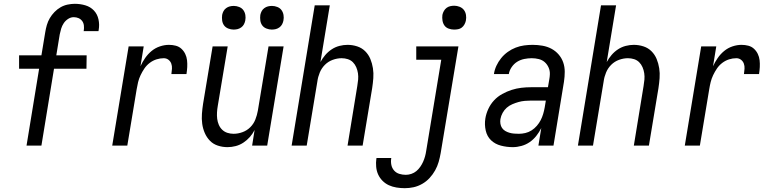

<svg xmlns="http://www.w3.org/2000/svg" viewBox="-20 -763 4040 1006"><path d="M197 0H119L185 -403H80V-473H197L217 -594Q220 -613 225.5 -632Q231 -651 241 -668Q251 -685 265.5 -700Q280 -715 297.5 -725Q315 -735 334.5 -739Q354 -743 372 -743Q401 -743 427.5 -735Q454 -727 472 -708Q490 -689 496 -661.5Q502 -634 497 -606L496 -600H418L419 -603Q421 -616 419.5 -629.5Q418 -643 410.5 -653Q403 -663 391.5 -668Q380 -673 366 -673Q351 -673 337 -664Q323 -655 314 -641.5Q305 -628 300.5 -613Q296 -598 293 -583L275 -473H434L433 -403H263Z M568 0 654 -520H733L716 -416Q726 -438 740.5 -459Q755 -480 774.5 -496Q794 -512 818 -520Q842 -528 865 -528Q884 -528 901 -523.5Q918 -519 930.5 -507.5Q943 -496 950.5 -480.5Q958 -465 960 -447.5Q962 -430 961 -411.5Q960 -393 957 -375H878Q880 -389 881 -403Q882 -417 877.5 -429.5Q873 -442 862.5 -450Q852 -458 838 -458Q819 -458 800 -452Q781 -446 764.5 -433.5Q748 -421 736.5 -404Q725 -387 716.5 -369Q708 -351 703.5 -332.5Q699 -314 696 -295L647 0Z M1172 8Q1146 8 1121.5 0Q1097 -8 1080 -25.5Q1063 -43 1053 -66Q1043 -89 1039.5 -114.5Q1036 -140 1038 -166.5Q1040 -193 1044 -219L1094 -520H1173L1121 -208Q1118 -191 1117 -174Q1116 -157 1118 -140.5Q1120 -124 1126.5 -109Q1133 -94 1144.5 -83Q1156 -72 1171.5 -67Q1187 -62 1204 -62Q1227 -62 1250.5 -70.5Q1274 -79 1291.5 -96.5Q1309 -114 1318 -137Q1327 -160 1331 -183L1387 -520H1466L1380 0H1301L1314 -82Q1304 -62 1289 -45Q1274 -28 1255 -15.5Q1236 -3 1214.5 2.5Q1193 8 1172 8ZM1404 -608Q1390 -608 1376 -613.5Q1362 -619 1354 -630Q1346 -641 1344 -655.5Q1342 -670 1344 -685Q1346 -695 1351 -704.5Q1356 -714 1365 -720.5Q1374 -727 1384 -729.5Q1394 -732 1405 -732Q1419 -732 1433 -726.5Q1447 -721 1455 -710Q1463 -699 1465.5 -684.5Q1468 -670 1465 -655Q1463 -645 1458 -635.5Q1453 -626 1444 -619.5Q1435 -613 1425 -610.5Q1415 -608 1404 -608ZM1204 -608Q1190 -608 1176 -613.5Q1162 -619 1154 -630Q1146 -641 1144 -655.5Q1142 -670 1144 -685Q1146 -695 1151 -704.5Q1156 -714 1165 -720.5Q1174 -727 1184 -729.5Q1194 -732 1205 -732Q1219 -732 1233 -726.5Q1247 -721 1255 -710Q1263 -699 1265.5 -684.5Q1268 -670 1265 -655Q1263 -645 1258 -635.5Q1253 -626 1244 -619.5Q1235 -613 1225 -610.5Q1215 -608 1204 -608Z M1508 0 1629 -735H1708L1659 -438Q1670 -458 1684.5 -475Q1699 -492 1718 -504.5Q1737 -517 1758.5 -522.5Q1780 -528 1801 -528Q1827 -528 1851.5 -520Q1876 -512 1893.5 -494.5Q1911 -477 1920.5 -454Q1930 -431 1934 -405.5Q1938 -380 1936 -353.5Q1934 -327 1930 -301L1880 0H1801L1852 -312Q1855 -329 1856.5 -346Q1858 -363 1855.5 -379.5Q1853 -396 1846.5 -411Q1840 -426 1829 -437Q1818 -448 1802.5 -453Q1787 -458 1770 -458Q1747 -458 1723.5 -449.5Q1700 -441 1682.5 -423.5Q1665 -406 1655.5 -383Q1646 -360 1643 -337L1587 0Z M2101 223Q2079 223 2057.5 219.5Q2036 216 2017.5 207.5Q1999 199 1984.5 184.5Q1970 170 1961.5 151.5Q1953 133 1951 111Q1949 89 1952 68L1953 65H2030V66Q2027 84 2030.5 101Q2034 118 2045 130.5Q2056 143 2072.5 148Q2089 153 2106 153Q2121 153 2135.5 148Q2150 143 2161.5 133.5Q2173 124 2182 111Q2191 98 2197 84.5Q2203 71 2207 56.5Q2211 42 2213 28L2292 -450H2161V-520H2382L2289 39Q2285 62 2278.5 85Q2272 108 2260 129.5Q2248 151 2231 169.5Q2214 188 2192 200.5Q2170 213 2147 218Q2124 223 2101 223ZM2359 -608Q2345 -608 2331 -613Q2317 -618 2309 -629Q2301 -640 2298.5 -655Q2296 -670 2298 -685Q2300 -695 2305.5 -705Q2311 -715 2319.5 -721.5Q2328 -728 2338.5 -730.5Q2349 -733 2360 -733Q2374 -733 2388 -727.5Q2402 -722 2410.5 -711Q2419 -700 2421.5 -685Q2424 -670 2421 -655Q2419 -645 2413.5 -635Q2408 -625 2399.5 -618.5Q2391 -612 2380.5 -610Q2370 -608 2359 -608Z M2667 8Q2635 8 2604.5 0Q2574 -8 2553 -28Q2532 -48 2525 -79Q2518 -110 2523 -142Q2527 -167 2538.5 -192Q2550 -217 2568.5 -237Q2587 -257 2611.5 -270.5Q2636 -284 2661 -292Q2686 -300 2711.5 -303Q2737 -306 2763 -306H2851L2858 -347Q2859 -353 2860 -360Q2861 -367 2861 -373Q2862 -392 2854.5 -409Q2847 -426 2834 -437.5Q2821 -449 2803 -453.5Q2785 -458 2766 -458Q2747 -458 2727 -454Q2707 -450 2690 -439.5Q2673 -429 2661 -411.5Q2649 -394 2646 -375H2568Q2571 -397 2581 -418.5Q2591 -440 2606 -458.5Q2621 -477 2640.5 -491Q2660 -505 2682 -513.5Q2704 -522 2726.5 -525Q2749 -528 2771 -528Q2797 -528 2822.5 -523.5Q2848 -519 2869.5 -507.5Q2891 -496 2907 -477.5Q2923 -459 2931 -436Q2939 -413 2939 -387Q2939 -361 2935 -335L2880 0H2801L2816 -92Q2805 -70 2790 -51Q2775 -32 2755.5 -18.5Q2736 -5 2712.5 1.5Q2689 8 2667 8ZM2699 -62Q2715 -62 2732.5 -66Q2750 -70 2765.5 -80Q2781 -90 2793 -104Q2805 -118 2813 -133.5Q2821 -149 2826 -166Q2831 -183 2834 -200L2840 -236H2763Q2747 -236 2730 -234.5Q2713 -233 2697 -228.5Q2681 -224 2664.5 -217Q2648 -210 2635 -198.5Q2622 -187 2613.5 -171.5Q2605 -156 2602 -139Q2600 -127 2602 -114.5Q2604 -102 2610.5 -92.5Q2617 -83 2627 -77Q2637 -71 2649 -67.5Q2661 -64 2673.5 -63Q2686 -62 2699 -62Z M3008 0 3129 -735H3208L3159 -438Q3170 -458 3184.5 -475Q3199 -492 3218 -504.5Q3237 -517 3258.5 -522.5Q3280 -528 3301 -528Q3327 -528 3351.5 -520Q3376 -512 3393.5 -494.5Q3411 -477 3420.5 -454Q3430 -431 3434 -405.5Q3438 -380 3436 -353.5Q3434 -327 3430 -301L3380 0H3301L3352 -312Q3355 -329 3356.5 -346Q3358 -363 3355.5 -379.5Q3353 -396 3346.5 -411Q3340 -426 3329 -437Q3318 -448 3302.5 -453Q3287 -458 3270 -458Q3247 -458 3223.5 -449.5Q3200 -441 3182.5 -423.5Q3165 -406 3155.5 -383Q3146 -360 3143 -337L3087 0Z M3568 0 3654 -520H3733L3716 -416Q3726 -438 3740.5 -459Q3755 -480 3774.5 -496Q3794 -512 3818 -520Q3842 -528 3865 -528Q3884 -528 3901 -523.5Q3918 -519 3930.5 -507.5Q3943 -496 3950.5 -480.5Q3958 -465 3960 -447.5Q3962 -430 3961 -411.5Q3960 -393 3957 -375H3878Q3880 -389 3881 -403Q3882 -417 3877.5 -429.5Q3873 -442 3862.5 -450Q3852 -458 3838 -458Q3819 -458 3800 -452Q3781 -446 3764.5 -433.5Q3748 -421 3736.5 -404Q3725 -387 3716.5 -369Q3708 -351 3703.5 -332.5Q3699 -314 3696 -295L3647 0Z"/></svg>

Font: Iosevka Term Curly Oblique
Style: Regular
Weight: 400
Italic angle: -9°
Designer: Belleve Invis
Foundry: Belleve Invis
Version: Version 32.3.0